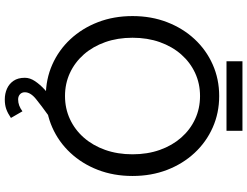

<svg xmlns="http://www.w3.org/2000/svg" viewBox="-138 -734 1058 822"><g transform="rotate(90 391.0 -323.0)"><path d="M141.6 -361.3Q141.6 -425.3 160.4 -478.3Q179.2 -531.2 213.1 -569.8Q247.1 -608.4 292.5 -629.4Q337.9 -650.4 391.1 -650.4Q444.3 -650.4 489.7 -629.4Q535.2 -608.4 569.1 -569.8Q603 -531.2 621.8 -478.3Q640.6 -425.3 640.6 -361.3Q640.6 -297.4 621.8 -244.4Q603 -191.4 569.1 -152.8Q535.2 -114.3 489.7 -93.3Q444.3 -72.3 391.1 -72.3Q337.9 -72.3 292.5 -93.3Q247.1 -114.3 213.1 -152.8Q179.2 -191.4 160.4 -244.4Q141.6 -297.4 141.6 -361.3ZM48.8 -361.3Q48.8 -280.8 75 -213.1Q101.1 -145.5 147.7 -95.5Q194.3 -45.4 256.6 -17.8Q318.8 9.8 391.1 9.8Q463.4 9.8 525.6 -17.8Q587.9 -45.4 634.5 -95.5Q681.2 -145.5 707.3 -213.1Q733.4 -280.8 733.4 -361.3Q733.4 -441.9 707.3 -509.5Q681.2 -577.1 634.5 -627.2Q587.9 -677.2 525.6 -704.8Q463.4 -732.4 391.1 -732.4Q318.8 -732.4 256.6 -704.8Q194.3 -677.2 147.7 -627.2Q101.1 -577.1 75 -509.5Q48.8 -441.9 48.8 -361.3ZM456.5 109.9Q444.3 119.1 431.6 123.8Q418.9 128.4 405.8 128.4Q392.6 128.4 383.8 120.6Q375 112.8 375 99.6Q375 75.2 404.1 51.8Q433.1 28.3 472.7 0L433.6 -39.1Q423.3 -32.7 403.8 -18.6Q384.3 -4.4 363.3 14.9Q342.3 34.2 327.6 55.9Q313 77.6 313 99.6Q313 128.9 325.9 147.9Q338.9 167 360.1 176.3Q381.3 185.5 405.8 185.5Q429.2 185.5 447 179.2Q464.8 172.9 484.9 159.2ZM242.2 -763.7H540V-832H242.2Z"/></g></svg>

Font: Giphurs
Style: Regular
Weight: 400
Version: Version 2.010